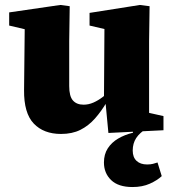

<svg xmlns="http://www.w3.org/2000/svg" viewBox="-20 -525 699 774"><path d="M514 229Q457 229 428 201Q399 173 399 130Q399 97 414.5 73Q430 49 456.5 33.5Q483 18 516 10V-9H574Q543 10 529 31.5Q515 53 515 82Q515 109 530.5 123.5Q546 138 573 138Q587 138 596.5 135.5Q606 133 615 130L632 185Q614 202 584 215.5Q554 229 514 229ZM226 15Q156 15 116 -27Q76 -69 77 -162L80 -442L119 -398L17 -422V-475L223 -505L261 -500L259 -359V-178Q259 -137 274 -120Q289 -103 317 -103Q337 -103 356.5 -111.5Q376 -120 395.5 -135Q415 -150 432 -167L444 -113H410Q389 -77 363 -47.5Q337 -18 304 -1.5Q271 15 226 15ZM417 11 406 -105 399 -106 401 -408 341 -422V-473L544 -505L583 -500L581 -359V-70L639 -57V0Z"/></svg>

Font: Source Serif 4 ExtraBold
Style: Regular
Weight: 800
Designer: Frank Grießhammer
Foundry: Adobe Systems Incorporated
Version: Version 4.004;hotconv 1.0.116;makeotfexe 2.5.65601